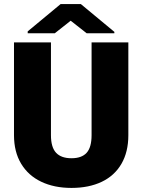

<svg xmlns="http://www.w3.org/2000/svg" viewBox="-20 -921 707 951"><path d="M49.3 0ZM615.7 -251.5Q615.7 -168.5 581.5 -109.6Q547.4 -50.8 483.9 -20.5Q420.4 9.8 334 9.8Q248.5 9.8 184.3 -20.8Q120.1 -51.3 84.7 -110.1Q49.3 -168.9 49.3 -251.5V-710.9H232.4V-251.5Q232.4 -191.4 257.8 -164.3Q283.2 -137.2 334 -137.2Q384.8 -137.2 409.2 -164.3Q433.6 -191.4 433.6 -251.5V-710.9H615.7ZM546.4 -756.3H409.2L330.1 -818.4L251.5 -756.3H117.2V-765.6L280.3 -900.9H380.4L546.4 -763.2Z"/></svg>

Font: Heebo Black
Style: Regular
Weight: 900
Designer: Oded Ezer
Foundry: Meir Sadan
Version: Version 2.001; ttfautohint (v1.5.14-ce02) -l 8 -r 50 -G 200 